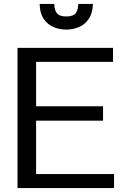

<svg xmlns="http://www.w3.org/2000/svg" viewBox="-20 -959 637 979"><path d="M69.3 0V-714.8H556.2V-643.6H164.1V-417H505.4V-343.8H164.1V-71.3H561.5V0ZM317.9 -808.1Q283.7 -808.1 252.9 -821Q222.2 -834 202.6 -863Q183.1 -892.1 182.1 -939H256.8Q256.8 -909.2 269.8 -892.1Q282.7 -875 317.9 -875Q353.5 -875 366.2 -892.1Q378.9 -909.2 378.9 -939H453.6Q452.6 -892.1 432.9 -863Q413.1 -834 382.6 -821Q352.1 -808.1 317.9 -808.1Z"/></svg>

Font: Pontano Sans Medium
Style: Regular
Weight: 500
Designer: Vernon Adams
Foundry: Vernon Adams
Version: Version 2.001